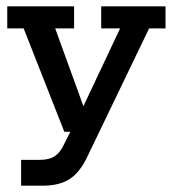

<svg xmlns="http://www.w3.org/2000/svg" viewBox="-20 -418 548 609"><path d="M115 171H47V89H107Q136 89 153.5 77.5Q171 66 183 40L217 -28L244 0H184L55 -328H3V-398H215V-328H155L249 -69L236 -63L361 -328H301V-398H505V-328H453L257 79Q234 128 201.5 149.5Q169 171 115 171Z"/></svg>

Font: Rokkitt SemiBold Medium
Style: Regular
Weight: 500
Version: Version 3.103